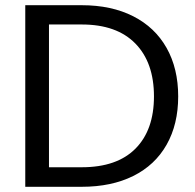

<svg xmlns="http://www.w3.org/2000/svg" viewBox="-20 -717 747 737"><path d="M294 -697Q408 -697 491.5 -654.5Q575 -612 619.5 -533Q664 -454 664 -347Q664 -240 619.5 -161.5Q575 -83 491.5 -41.5Q408 0 294 0H77V-697ZM294 -75Q429 -75 500 -146.5Q571 -218 571 -347Q571 -477 499.5 -550Q428 -623 294 -623H168V-75Z"/></svg>

Font: A Bank Premium Regular
Style: Regular
Weight: 400
Designer: Ninad Kale (Devanagari), Jonny Pinhorn (Latin), Htun Naung (Myanmar)
Foundry: Indian Type Foundry
Version: 4.004